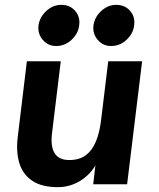

<svg xmlns="http://www.w3.org/2000/svg" viewBox="-20 -761 656 793"><path d="M567 -508 505 0H365L374 -78Q364 -60 348 -43.5Q332 -27 312 -14.5Q292 -2 268.5 5Q245 12 219 12Q152 12 113 -14.5Q74 -41 60 -87Q46 -133 53 -193L91 -508H231L195 -212Q188 -157 205.5 -128.5Q223 -100 266 -100Q308 -100 334.5 -120Q361 -140 376.5 -177.5Q392 -215 398 -269L427 -508ZM439 -571Q405 -571 383.5 -596.5Q362 -622 366 -656Q371 -691 398.5 -716Q426 -741 460 -741Q496 -741 517.5 -716Q539 -691 534 -656Q530 -622 502.5 -596.5Q475 -571 439 -571ZM212 -571Q178 -571 156.5 -596.5Q135 -622 139 -656Q144 -691 171.5 -716Q199 -741 233 -741Q269 -741 290.5 -716Q312 -691 307 -656Q303 -622 275.5 -596.5Q248 -571 212 -571Z"/></svg>

Font: Inclusive Sans
Style: Bold Italic
Weight: 700
Italic angle: -7°
Designer: Olivia King
Foundry: Olivia King
Version: Version 2.004